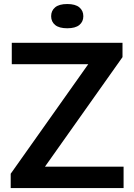

<svg xmlns="http://www.w3.org/2000/svg" viewBox="-20 -958 684 978"><path d="M34.5 0V-73L429.5 -631H40V-740H604V-667L209 -109H609.5V0ZM322.5 -814Q281 -814 260.8 -830.8Q240.5 -847.5 240.5 -875.5Q240.5 -903.5 260.8 -920.5Q281 -937.5 322.5 -937.5Q364 -937.5 384.2 -920.5Q404.5 -903.5 404.5 -875.5Q404.5 -847.5 384.2 -830.8Q364 -814 322.5 -814Z"/></svg>

Font: Encode Sans Semi Expanded SemiBold
Style: Regular
Weight: 600
Width: 6
Designer: Multiple Designers
Foundry: Impallari Type
Version: Version 3.000; ttfautohint (v1.8.3) -l 8 -r 50 -G 200 -x 14 